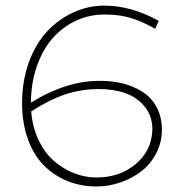

<svg xmlns="http://www.w3.org/2000/svg" viewBox="-20 -655 653 688"><path d="M345.2 -365.2Q386.7 -364.7 423.6 -355Q460.4 -345.2 491.7 -325.2Q522.9 -305.2 541.5 -270.5Q560.1 -235.8 560.1 -189.9Q560.1 -145 540 -106.2Q520 -67.4 487.1 -41.7Q454.1 -16.1 411.9 -1.5Q369.6 13.2 325.2 13.2Q270 13.2 222.2 -6.1Q174.3 -25.4 137.7 -61.8Q101.1 -98.1 80.1 -156Q59.1 -213.9 59.1 -286.1Q59.1 -365.2 83.5 -431.9Q107.9 -498.5 148.9 -542.5Q189.9 -586.4 242.9 -610.6Q295.9 -634.8 354 -634.8Q451.2 -634.8 548.8 -580.1L536.1 -551.8Q492.7 -576.7 451.2 -589.8Q409.7 -603 354 -603Q300.8 -603 253.4 -581.3Q206.1 -559.6 170.2 -519.8Q134.3 -480 112.8 -419.7Q91.3 -359.4 90.8 -287.1Q221.2 -368.2 345.2 -365.2ZM325.2 -19Q409.7 -19 466.6 -67.4Q523.4 -115.7 525.9 -189Q526.9 -236.8 500 -271Q473.1 -305.2 430.7 -320.6Q388.2 -335.9 335.9 -335.9Q270.5 -335.9 213.4 -316.7Q156.2 -297.4 91.8 -255.9Q96.2 -199.7 117.9 -153.8Q139.6 -107.9 172.4 -79.1Q205.1 -50.3 244.4 -34.7Q283.7 -19 325.2 -19Z"/></svg>

Font: BioRhyme ExtraLight
Style: Regular
Weight: 275
Designer: Aoife Mooney
Foundry: Aoife Mooney Type
Version: Version 1.500;PS 001.500;hotconv 1.0.88;makeotf.lib2.5.64775